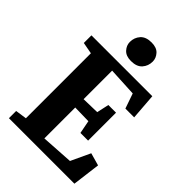

<svg xmlns="http://www.w3.org/2000/svg" viewBox="-278 -1101 1220 1220"><g transform="rotate(45 332.0 -491.0)"><path d="M117 -76V-660L39 -674.5V-743H586L599.5 -566.5H520.5L485.5 -667.5L290.5 -677.5V-421L410 -424L428 -506H497V-255H428L411 -343.5L290.5 -346V-68.5L507 -82L568 -212.5L653 -188.5L629 0H40.5V-65ZM331.5 -805Q286.5 -805 263.8 -830Q241 -855 241 -886Q241 -925.5 265.8 -953.5Q290.5 -981.5 341 -981.5H342Q387.5 -981.5 410 -956.5Q432.5 -931.5 432.5 -900.5Q432.5 -861 407.8 -833Q383 -805 332.5 -805Z"/></g></svg>

Font: Merriweather 20pt Black
Style: Regular
Weight: 900
Version: Version 2.100